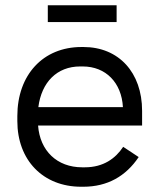

<svg xmlns="http://www.w3.org/2000/svg" viewBox="-20 -705 606 731"><path d="M162 -621H424V-685H162ZM289 6H297C389 6 459 -34 508 -107L449 -146C420 -102 374 -68 303 -68H293C197 -68 132 -131 125 -227H521V-283C521 -429 432 -526 298 -526H290C144 -526 46 -420 46 -263V-244C46 -95 144 6 289 6ZM126 -297C138 -392 197 -452 285 -452H295C383 -452 443 -390 448 -297Z"/></svg>

Font: Fixel Text Regular
Style: Regular
Weight: 400
Width: 4
Designer: AlfaBravo + MacPaw
Foundry: Kyrylo Tkachov, Marchela Mozhyna, Serhii Makarenko, Maria Weinstein, Zakhar Kryvoshyya
Version: Version 1.211